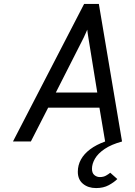

<svg xmlns="http://www.w3.org/2000/svg" viewBox="-20 -720 688 977"><path d="M469 237Q428.5 237 402.2 215.2Q376 193.5 376 154Q376 120.5 391.8 91.8Q407.5 63 438.5 39.8Q469.5 16.5 515 0L486 -172H225L137 0H46L408 -700H483L601 0Q546.5 15 512.8 37.8Q479 60.5 463.5 87Q448 113.5 448 139Q448 160.5 460.2 170.8Q472.5 181 488 181Q506 181 519 173.8Q532 166.5 541 159L577 191Q560.5 207.5 533.5 222.2Q506.5 237 469 237ZM264 -249H475L433 -508Q432 -514 430 -526.5Q428 -539 426.2 -551.2Q424.5 -563.5 424 -569Q421.5 -563 416.5 -551.8Q411.5 -540.5 406 -528.8Q400.5 -517 396 -509Z"/></svg>

Font: Overpass
Style: Italic
Weight: 400
Italic angle: -10°
Designer: Delve Withrington, Dave Bailey, Thomas Jockin
Foundry: Delve Fonts LLC
Version: Version 4.000